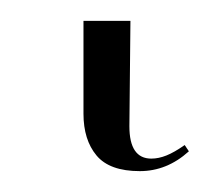

<svg xmlns="http://www.w3.org/2000/svg" viewBox="-20 52 208 184"><path d="M114 216Q85 216 72.5 201Q60 186 60 161V72H105L104 173Q104 204 125 204Q132 204 139.5 201Q147 198 157 191L161 197Q140 216 114 216Z"/></svg>

Font: Noto Serif Display Condensed ExtraLight
Style: Regular
Weight: 200
Width: 3
Designer: Monotype Design Team
Foundry: Monotype Imaging Inc.
Version: Version 2.009